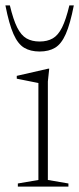

<svg xmlns="http://www.w3.org/2000/svg" viewBox="-38 -690 293 710"><path d="M144 -436 139 -388.5V-24.5L215 -11.5V0H28V-11.5L104 -24.5V-383Q96 -384.5 71.5 -389.5Q47 -394.5 24 -399V-409.5L140 -436ZM108.5 -536.5Q137 -536.5 157 -548Q177 -559.5 191.5 -588.5Q206 -617.5 218.5 -670H235Q221.5 -601 205.2 -564.2Q189 -527.5 165.8 -513.5Q142.5 -499.5 108.5 -499.5Q74.5 -499.5 51.2 -513.5Q28 -527.5 11.8 -564.2Q-4.5 -601 -18 -670H-1.5Q11 -617.5 25.5 -588.5Q40 -559.5 60 -548Q80 -536.5 108.5 -536.5Z"/></svg>

Font: Newsreader Text ExtraLight
Style: Regular
Weight: 275
Designer: Hugues Gentile
Foundry: Production Type
Version: Version 1.001